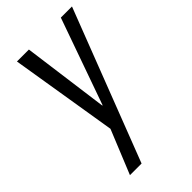

<svg xmlns="http://www.w3.org/2000/svg" viewBox="-214 -552 829 829"><g transform="rotate(-45 200.0 -138.0)"><path d="M400 -484H332L192 -89H190L137 -484H64L144 7L62 208H133Z"/></g></svg>

Font: Gamestation Condensed
Style: Italic
Weight: 400
Width: 3
Designer: Jonas Hecksher
Foundry: Jonas Hecksher, Playtypeª, e-types AS
Version: Version 1.003